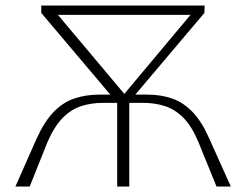

<svg xmlns="http://www.w3.org/2000/svg" viewBox="-20 -678 895 698"><path d="M767 0 702 -160Q678 -218 647.5 -249Q617 -280 580.5 -292Q544 -304 501 -304H439V-334H515Q565 -334 605.5 -320Q646 -306 679.5 -271.5Q713 -237 740 -176L819 0ZM36 0 114 -176Q142 -237 175.5 -271.5Q209 -306 250.5 -320Q292 -334 340 -334H416V-304H354Q311 -304 274.5 -292Q238 -280 207.5 -249Q177 -218 152 -160L88 0ZM406 0V-334H450V0ZM156 -624V-658H701L700 -624ZM723 -631 455 -314H413L701 -658H724ZM130 -658H162L451 -314H398L130 -631Z"/></svg>

Font: Ysabeau ExtraLight
Style: Regular
Weight: 250
Designer: Christian Thalmann (Catharsis Fonts)
Version: Version 2.002